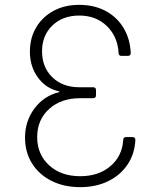

<svg xmlns="http://www.w3.org/2000/svg" viewBox="-20 -760 640 790"><path d="M310 10Q243 10 191.5 -16Q140 -42 111.5 -88Q83 -134 83 -194Q83 -262 122 -314Q161 -366 224 -381V-384Q170 -395 136.5 -440.5Q103 -486 103 -547Q103 -604 129 -647.5Q155 -691 200.5 -715.5Q246 -740 306 -740Q367 -740 413.5 -715.5Q460 -691 487.5 -646.5Q515 -602 518 -542Q518 -530 506 -530H480Q468 -530 468 -542Q464 -610 419.5 -653Q375 -696 306 -696Q238 -696 195.5 -655Q153 -614 153 -549Q153 -483 195.5 -442Q238 -401 306 -401H363Q375 -401 375 -389V-368Q375 -356 363 -356H310Q231 -356 182 -311.5Q133 -267 133 -196Q133 -125 182 -80Q231 -35 310 -35Q386 -35 434.5 -76.5Q483 -118 487 -184Q487 -196 499 -196H525Q537 -196 537 -184Q534 -126 504.5 -82.5Q475 -39 425 -14.5Q375 10 310 10Z"/></svg>

Font: Pitagon Sans Mono Thin
Style: Regular
Weight: 100
Monospace: yes
Designer: Travis Tran
Foundry: Pitagon
Version: Version 1.001; ttfautohint (v1.8.4.7-5d5b);gftools[0.9.26]